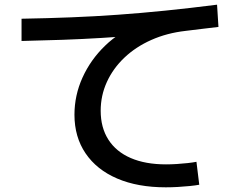

<svg xmlns="http://www.w3.org/2000/svg" viewBox="-20 -765 1040 820"><path d="M688 35Q568 35 480.5 -2.5Q393 -40 345.5 -110Q298 -180 298 -275Q298 -358 332.5 -434Q367 -510 428.5 -569.5Q490 -629 570 -660L579 -615Q495 -608 413.5 -603Q332 -598 248 -595Q164 -592 72 -590V-685Q184 -687 284.5 -691Q385 -695 483 -702Q581 -709 685 -719.5Q789 -730 907 -745L913 -650Q876 -646 841.5 -641.5Q807 -637 772 -633Q693 -624 626.5 -594.5Q560 -565 511.5 -519Q463 -473 436.5 -415Q410 -357 410 -292Q410 -220 443 -168.5Q476 -117 538.5 -90Q601 -63 689 -63Q711 -63 735 -64.5Q759 -66 781.5 -68.5Q804 -71 819 -74L831 24Q815 27 790.5 29.5Q766 32 739.5 33.5Q713 35 688 35Z"/></svg>

Font: M PLUS 2 Medium
Style: Regular
Weight: 500
Designer: Coji Morishita
Foundry: UNDERFOREST DESIGN
Version: Version 1.001